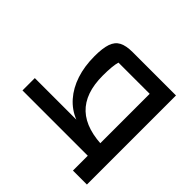

<svg xmlns="http://www.w3.org/2000/svg" viewBox="-132 -855 1079 1079"><g transform="rotate(-45 408.0 -315.0)"><path d="M630 0V-359Q595 -370 516 -370Q375 -370 305.5 -296Q236 -222 236 -70H138V-630H236V-300Q258 -356 304 -396.5Q350 -437 415 -458.5Q480 -480 561 -480Q624 -480 660.5 -467.5Q697 -455 712.5 -425.5Q728 -396 728 -344V0ZM20 0V-111H728V0Z"/></g></svg>

Font: Changa ExtraLight Medium
Style: Regular
Weight: 500
Version: Version 3.002; ttfautohint (v1.8.2)